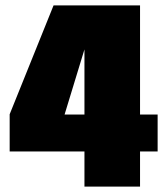

<svg xmlns="http://www.w3.org/2000/svg" viewBox="-20 -695 626 715"><path d="M294.5 0V-131H16V-269.5L179.5 -675H501.5V-268.5H567V-131H501.5V0ZM220.5 -268.5H294.5V-511Z"/></svg>

Font: Anybody Black
Style: Regular
Weight: 900
Designer: Tyler Finck
Foundry: Etcetera Type Company
Version: Version 1.010; ttfautohint (v1.8.3) -l 8 -r 50 -G 200 -x 14 